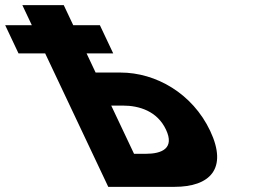

<svg xmlns="http://www.w3.org/2000/svg" viewBox="-270 -723 980 741"><path d="M-250 -625.8H-147.2L-183.7 -703.1H-23.9L12.6 -625.8H115.5L166.9 -517H64.1L99 -443H195.1C331.9 -443 472.9 -362.3 541.2 -217.8C610 -72.4 540.5 -1.9 403.6 -1.9H147.8L-95.7 -517H-198.6ZM159.3 -315.5 247.3 -129.4H292.3C355.2 -129.4 404.7 -150.6 370.5 -222.9C336.8 -294.3 267.2 -315.5 204.3 -315.5Z"/></svg>

Font: Hussar
Style: BdOpOblFive
Weight: 700
Foundry: Cannot Into Space Fonts
Version: Version 2.00